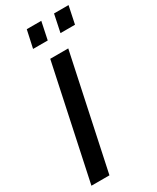

<svg xmlns="http://www.w3.org/2000/svg" viewBox="-229 -978 855 1043"><g transform="rotate(-30 199.0 -456.0)"><path d="M166 -709H279L128 0H15ZM112 -802 136 -912H227L204 -802ZM284 -802 307 -912H398L375 -802Z"/></g></svg>

Font: Raleway Thin SemiBold
Style: Italic
Weight: 600
Italic angle: -12°
Version: Version 4.026